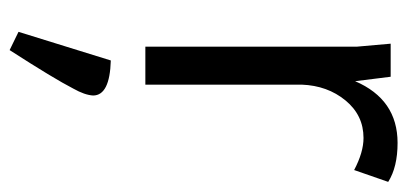

<svg xmlns="http://www.w3.org/2000/svg" viewBox="-238 -312 826 389"><g transform="rotate(90 174.5 -118.0)"><path d="M152 -317V0H75V-429L69 -497H136L145 -425Q182 -511 270 -511Q319 -511 349 -492L325 -423Q289 -442 260 -442Q214 -442 184 -405.5Q154 -369 152 -317ZM103 70 45 257 82 275Q140 185 160 146Q173 123 174 106Q174 72 103 70Z"/></g></svg>

Font: BreeCF
Style: Light
Weight: 300
Designer: Veronika Burian, Jos Scaglione
Foundry: TypeTogether
Version: Version 0.0.2